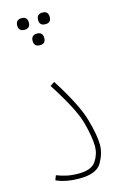

<svg xmlns="http://www.w3.org/2000/svg" viewBox="-116 -791 518 844"><g transform="rotate(-15 142.5 -368.5)"><path d="M99 -715Q99 -742 73 -742Q46 -742 46 -715Q46 -689 73 -689Q99 -689 99 -715ZM194 -715Q194 -742 168 -742Q141 -742 141 -715Q141 -689 168 -689Q194 -689 194 -715ZM147 -632Q147 -659 121 -659Q94 -659 94 -632Q94 -606 121 -606Q147 -606 147 -632ZM138 5Q215 5 238.5 -35.5Q262 -76 262 -116Q262 -158 241 -232.5Q220 -307 139 -434L119 -421Q203 -291 221 -223.5Q239 -156 239 -114Q239 -79 218.5 -48Q198 -17 140 -17Q107 -17 83.5 -22.5Q60 -28 40 -36L32 -15Q74 5 138 5Z"/></g></svg>

Font: Noto Sans Arabic Condensed Thin
Style: Regular
Weight: 250
Width: 3
Designer: Nadine Chahine
Foundry: Monotype Imaging Inc.
Version: 1.001